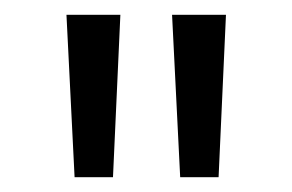

<svg xmlns="http://www.w3.org/2000/svg" viewBox="-20 -770 396 260"><path d="M81 -530 70 -750H143L133 -530ZM224 -530 213 -750H286L276 -530Z"/></svg>

Font: Red Hat Text VF
Style: Regular
Weight: 400
Designer: Pentagram, MCKL
Foundry: Pentagram, MCKL
Version: Version 1.023